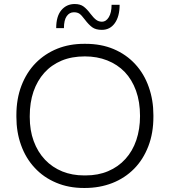

<svg xmlns="http://www.w3.org/2000/svg" viewBox="-20 -925 844 955"><path d="M486.5 -776.5Q456 -776.5 438.5 -789.5Q421 -802.5 402.5 -827Q385 -850.5 374.5 -857.2Q364 -864 347.5 -864Q325.5 -864 311.8 -844.5Q298 -825 298 -785H259.5Q259.5 -844 285.2 -874.5Q311 -905 351.5 -905Q379 -905 395.8 -892.5Q412.5 -880 430 -856.5Q445.5 -836 458.2 -826.5Q471 -817 487.5 -817Q507.5 -817 521.2 -839.5Q535 -862 535 -901H575Q575 -843.5 551.2 -810Q527.5 -776.5 486.5 -776.5ZM402 10H397.5Q321.5 10 260 -16Q196.5 -42.5 152.5 -90.5Q108 -138 84.5 -204Q61.5 -268 61.5 -343.5V-352.5Q61.5 -433 86.5 -498.5Q112 -565 157.5 -611.5Q203.5 -658 265.5 -683Q326 -707 397.5 -707H406Q483 -707 545 -681Q608.5 -654 652.5 -606Q697 -558 720 -492Q743 -427 743 -352.5V-343.5Q743 -263 718 -198Q692.5 -131.5 647 -85.5Q601 -39 538.5 -14.5Q475.5 10 402 10ZM406.5 -52.5Q468 -52.5 517.5 -73.5Q568.5 -95 604 -134.5Q639.5 -173.5 658 -228Q676.5 -283 676.5 -348Q676.5 -418.5 656.5 -474Q636.5 -529 600.5 -567Q564 -604.5 513.5 -624.5Q463 -644.5 402 -644.5Q337 -644.5 286.5 -623.5Q235.5 -602 200.5 -563Q165.5 -524 146.5 -469.5Q128 -415 128 -348V-343Q128 -276.5 147.5 -223.5Q167.5 -169 204 -130.5Q240 -92.5 290.5 -72Q339.5 -52.5 397.5 -52.5Z"/></svg>

Font: Acari Sans Neue
Style: Regular
Weight: 400
Designer: Alfredo Marco Pradil (font), Cristiano Sobral (main changes)
Foundry: Hanken Design Co. (font), Cristiano Sobral (main changes)
Version: Version 2.459;March 19, 2022;FontCreator 14.0.0.2808 64-bit;